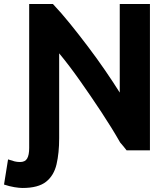

<svg xmlns="http://www.w3.org/2000/svg" viewBox="-77 -730 832 954"><path d="M217 -465Q266 -406 320 -329.5Q374 -253 426.5 -173.5Q479 -94 520 -22Q529 -12 537 -2Q545 8 552 17H668V-710H518V-270Q486 -321 445.5 -380Q405 -439 360 -498.5Q315 -558 270.5 -613Q226 -668 186 -710H68V5Q68 40 58 57.5Q48 75 23 75Q8 75 -4 72Q-16 69 -37 62L-57 187Q-30 196 -5.5 200Q19 204 35 204Q113 204 152 173Q191 142 204 86Q217 30 217 -43Z"/></svg>

Font: Repo Bold
Style: Bold
Weight: 700
Designer: Stefan Peev
Foundry: Context Ltd
Version: Version 1.502